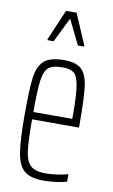

<svg xmlns="http://www.w3.org/2000/svg" viewBox="-85 -773 484 826"><g transform="rotate(10 157.5 -360.0)"><path d="M277 -243H72Q72 -147 78 -103.5Q84 -60 104.5 -42Q125 -24 170 -24Q193 -24 220 -28Q247 -32 267 -38V-5Q251 0 222.5 4Q194 8 167 8Q110 8 83 -13.5Q56 -35 46.5 -89Q37 -143 37 -254Q37 -368 43.5 -419Q50 -470 76.5 -494Q103 -518 164 -518Q217 -518 240.5 -495.5Q264 -473 270.5 -421.5Q277 -370 277 -256ZM72 -275H242V-296Q242 -382 235 -421.5Q228 -461 212.5 -473.5Q197 -486 163 -486Q120 -486 102 -471Q84 -456 78 -414.5Q72 -373 72 -275ZM78 -590V-595L135 -728H181L238 -595V-590H211L158 -698L105 -590Z"/></g></svg>

Font: Saira Ultra Condensed Thin
Style: Regular
Weight: 100
Width: 1
Designer: Hector Gatti with collaboration of the Omnibus-Type team
Foundry: Omnibus-Type
Version: Version 1.001; ttfautohint (v1.8)